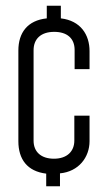

<svg xmlns="http://www.w3.org/2000/svg" viewBox="-20 -639 376 669"><path d="M143 -619V-575C76 -568 44 -525 44 -463V-147C44 -84 75 -42 141 -34V10H189V-35C254 -41 292 -91 292 -147V-236H239V-149C239 -112 214 -86 168 -86C123 -86 97 -110 97 -149V-464C97 -503 122 -528 169 -528C213 -528 240 -506 240 -465V-398H292V-461C292 -518 261 -567 192 -575V-619Z"/></svg>

Font: Modon Arabic
Style: Regular
Weight: 400
Designer: Ahmedzaza
Foundry: Ahmedzaza
Version: Version 2.010